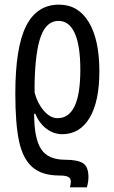

<svg xmlns="http://www.w3.org/2000/svg" viewBox="-20 -567 490 827"><path d="M408 -260Q408 -130 366 -59.5Q324 11 248 11Q211 11 180 -12.5Q149 -36 132 -77H127Q127 29 157 75Q187 121 260 121Q314 121 337.5 136Q361 151 361 196Q361 217 354 240H281Q285 228 285 215Q285 201 274 195Q263 189 237 189Q160 189 119 152.5Q78 116 62 41Q46 -34 46 -164Q46 -363 92.5 -455Q139 -547 234 -547Q317 -547 362.5 -471.5Q408 -396 408 -260ZM129 -208V-169Q140 -124 168 -91Q196 -58 228 -58Q326 -58 326 -266Q326 -371 302 -424Q278 -477 232 -477Q181 -477 156.5 -412Q132 -347 129 -208Z"/></svg>

Font: Noto Sans UI Cond
Style: Regular
Weight: 400
Width: 3
Designer: Monotype Design Team
Foundry: Monotype Imaging Inc.
Version: Version 1.001